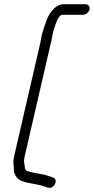

<svg xmlns="http://www.w3.org/2000/svg" viewBox="-20 -722 445 909"><path d="M384 -702H280C244 -702 213 -661 201 -627C193 -605 184 -581 177 -552C175 -541 173 -530 171 -520L48 13C46 21 45 28 44 35C42 53 46 70 46 85C46 101 56 115 66 125C90 144 131 145 166 154C169 154 173 155 178 157C183 158 189 160 196 163L206 166C237 176 258 127 232 119L222 115C210 111 198 107 186 104H182L181 103H176L175 102H171C152 99 130 94 112 89C106 88 97 79 98 73C98 60 91 45 95 29C95 24 97 18 98 13L221 -520C224 -531 226 -542 228 -554C231 -565 232 -574 235 -582C243 -607 252 -641 271 -652H373C386 -652 401 -664 404 -678C407 -692 397 -702 384 -702Z"/></svg>

Font: Electronic
Style: BookIt
Weight: 400
Version: Version 1.011